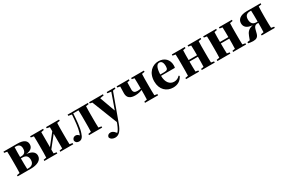

<svg xmlns="http://www.w3.org/2000/svg" viewBox="116 -1657 4590 3087"><g transform="rotate(-30 2411.0 -113.0)"><path d="M213 -207V-224H238C307 -224 341 -193 341 -124C341 -59 303 -26 239 -26H216C213 -78 213 -151 213 -207ZM24 0H272C381 0 474 -39 474 -127C474 -192 421 -232 324 -241C415 -252 451 -293 451 -350C451 -410 409 -458 279 -458H24V-436L77 -427C80 -375 80 -305 80 -251V-207C80 -153 80 -82 77 -31L24 -22ZM240 -431C292 -431 324 -406 324 -346C324 -281 293 -250 236 -250H213V-251C213 -307 213 -379 216 -431Z M815 -436 868 -426V-350L788 -248L708 -147V-426L760 -436V-458H519V-436L572 -427C575 -375 575 -305 575 -251V-207C575 -153 575 -82 572 -31L519 -22V0H760V-22L708 -31V-103L868 -305V-31L815 -22V0H1056V-22L1004 -31C1001 -82 1001 -153 1001 -207V-251C1001 -305 1001 -375 1004 -427L1056 -436V-458H815Z M1161 9C1210 9 1237 -25 1257 -89C1288 -176 1297 -313 1304 -431H1401C1404 -379 1404 -307 1404 -251V-207C1404 -153 1404 -82 1401 -31L1349 -22V0H1593V-22L1540 -31C1537 -82 1537 -153 1537 -207V-251C1537 -305 1537 -375 1540 -427L1593 -436V-458H1215V-436L1277 -425C1269 -313 1260 -189 1233 -109C1229 -95 1224 -81 1218 -70C1203 -88 1184 -104 1157 -104C1124 -104 1097 -83 1093 -47C1097 -12 1123 9 1161 9Z M1941 -436 2008 -427 1957 -281 1905 -136 1801 -424 1871 -436V-458H1614V-436L1657 -427L1841 41L1830 73C1805 136 1785 172 1760 195L1749 183C1719 146 1694 135 1665 135C1630 135 1606 156 1603 187C1614 231 1660 246 1696 246C1772 246 1817 183 1856 77L2040 -427L2090 -436V-458H1941Z M2394 -436 2440 -427C2443 -376 2443 -305 2443 -251V-234C2424 -229 2404 -226 2384 -226C2336 -226 2304 -238 2304 -297C2304 -352 2305 -394 2307 -427L2352 -436V-458H2125V-436L2174 -427C2172 -384 2171 -342 2171 -300C2171 -217 2223 -181 2315 -181C2369 -181 2409 -193 2443 -207C2443 -153 2443 -82 2440 -31L2388 -22V0H2631V-22L2579 -31C2576 -82 2576 -153 2576 -207V-251C2576 -305 2576 -375 2579 -427L2631 -436V-458H2394Z M2908 -446C2947 -446 2973 -417 2973 -342C2973 -287 2955 -272 2900 -272H2828C2832 -403 2867 -446 2908 -446ZM2907 15C2986 15 3050 -19 3088 -96L3073 -108C3046 -78 3012 -59 2966 -59C2886 -59 2828 -126 2828 -246V-247H3085C3089 -264 3090 -273 3090 -293C3090 -397 3020 -472 2906 -472C2793 -472 2688 -386 2688 -222C2688 -70 2785 15 2907 15Z M3442 -436 3492 -427C3495 -375 3495 -305 3495 -251V-245H3339V-251C3339 -305 3339 -375 3342 -427L3391 -436V-458H3150V-436L3203 -427C3206 -375 3206 -305 3206 -251V-207C3206 -153 3206 -82 3203 -31L3150 -22V0H3391V-22L3342 -30C3339 -82 3339 -153 3339 -207V-217H3495V-207C3495 -153 3495 -82 3492 -30L3442 -22V0H3683V-22L3631 -31C3628 -82 3628 -153 3628 -207V-251C3628 -305 3628 -375 3631 -427L3683 -436V-458H3442Z M4024 -436 4074 -427C4077 -375 4077 -305 4077 -251V-245H3921V-251C3921 -305 3921 -375 3924 -427L3973 -436V-458H3732V-436L3785 -427C3788 -375 3788 -305 3788 -251V-207C3788 -153 3788 -82 3785 -31L3732 -22V0H3973V-22L3924 -30C3921 -82 3921 -153 3921 -207V-217H4077V-207C4077 -153 4077 -82 4074 -30L4024 -22V0H4265V-22L4213 -31C4210 -82 4210 -153 4210 -207V-251C4210 -305 4210 -375 4213 -427L4265 -436V-458H4024Z M4542 -458C4412 -457 4363 -401 4363 -334C4363 -271 4404 -222 4513 -215C4429 -199 4396 -155 4374 -96L4349 -29L4302 -22V0C4324 5 4357 11 4390 11C4449 11 4484 -6 4500 -68L4517 -134C4526 -170 4542 -202 4592 -202H4609C4609 -153 4609 -82 4606 -31L4554 -22V0H4798V-22L4746 -31C4743 -82 4742 -153 4742 -207V-251C4742 -305 4743 -375 4746 -427L4798 -436V-458ZM4586 -226C4524 -226 4490 -262 4490 -334C4490 -400 4525 -431 4585 -431H4606C4609 -379 4609 -307 4609 -251V-226Z"/></g></svg>

Font: Source Serif 4 Display
Style: Bold
Weight: 700
Designer: Frank Grießhammer
Foundry: Adobe Systems Incorporated
Version: Version 4.004;hotconv 1.0.117;makeotfexe 2.5.65602